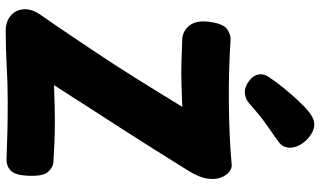

<svg xmlns="http://www.w3.org/2000/svg" viewBox="-244 -863 1120 672"><g transform="rotate(90 316.0 -527.0)"><path d="M116 -605Q88 -607 69.5 -630Q51 -653 56 -696Q62 -747 81 -761Q100 -775 119 -774Q225 -767 341.5 -768Q458 -769 558 -778Q569 -779 581.5 -769Q594 -759 601.5 -740Q609 -721 605 -692.5Q601 -664 578 -627Q535 -558 500.5 -503Q466 -448 433 -397Q400 -346 363 -288.5Q326 -231 278 -156Q306 -157 323 -157.5Q340 -158 358 -158.5Q376 -159 405 -159Q445 -159 479 -157.5Q513 -156 546 -154Q566 -153 582 -134.5Q598 -116 595 -62Q593 -20 577 -4.5Q561 11 535 10Q486 8 438 7Q390 6 335 6Q274 6 212 9.5Q150 13 88 13Q56 13 35.5 -4Q15 -21 12.5 -49Q10 -77 32 -109Q71 -165 101.5 -210.5Q132 -256 157.5 -294Q183 -332 206 -367.5Q229 -403 251.5 -439Q274 -475 299 -515.5Q324 -556 354 -605Q304 -603 268 -602Q232 -601 197.5 -602Q163 -603 116 -605ZM302 -824Q281 -824 260.5 -841Q240 -858 240 -880Q240 -888 242.5 -894.5Q245 -901 249 -907Q264 -930 286.5 -958Q309 -986 332 -1010.5Q355 -1035 370 -1047Q381 -1056 392.5 -1061.5Q404 -1067 416 -1067Q434 -1067 453 -1054Q472 -1041 484.5 -1021.5Q497 -1002 497 -982Q497 -959 479 -944Q466 -934 426 -906.5Q386 -879 344 -841Q325 -824 302 -824Z"/></g></svg>

Font: Playpen Sans ExtraBold
Style: Regular
Weight: 800
Designer: Laura Meseguer, Veronika Burian, José Scaglione
Foundry: TypeTogether
Version: Version 1.001